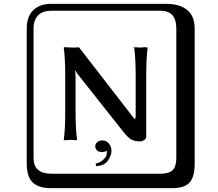

<svg xmlns="http://www.w3.org/2000/svg" viewBox="-20 -774 1140 1006"><path d="M517.1 -38.1Q538.1 -38.1 551 -21.5Q564 -4.9 564 16.1Q564 40 545.9 67.1Q527.8 94.2 483.9 96.2L481 83Q505.9 78.1 521 63Q536.1 47.9 538.1 38.8Q540 29.8 540 23.9Q540 20 538.1 16.1Q526.9 22.9 517.1 22.9Q496.1 22.9 487.5 13.4Q479 3.9 479 -7.8Q479 -19 489 -28.6Q499 -38.1 517.1 -38.1ZM321.8 -375Q321.8 -467.8 314 -524.9L315.9 -526.9Q343.8 -524.9 369.1 -524.9L394 -525.9L651.9 -192.9Q682.6 -152.3 684.6 -151.4Q688.5 -148.9 689.9 -155.8Q690.9 -161.1 690.9 -173.8V-375Q690.9 -467.8 683.1 -524.9L669.9 -526.9Q699.7 -524.9 717.8 -524.9L737.8 -526.9L753.9 -524.9Q746.1 -471.7 746.1 -375V-57.1Q746.1 -47.4 735.6 -40.3Q725.1 -33.2 715.8 -33.2Q687 -33.2 668.9 -42.5Q650.9 -51.8 625 -85L390.1 -381.8Q381.3 -393.1 374.5 -404.3H373Q376 -388.2 376 -370.1V-190.9Q376 -96.7 383.8 -41L381.8 -39.1Q366.7 -41 349.1 -41L314.9 -39.1L314 -41Q321.8 -94.2 321.8 -190.9ZM249 -717.8Q204.1 -717.8 179.9 -693.8Q155.8 -669.9 155.8 -625V53.2Q155.8 136.2 249 136.2H820.8Q865.7 136.2 884.8 117.2Q903.8 98.1 903.8 53.2V-625Q903.8 -717.8 820.8 -717.8ZM1000 84Q1000 152.8 973.4 182.4Q946.8 211.9 880.9 211.9H249Q181.2 211.9 150.6 181.4Q120.1 150.9 120.1 84V-625Q120.1 -687 154.1 -720.5Q188 -753.9 249 -753.9H851.1Q920.9 -753.9 960.4 -721.9Q1000 -689.9 1000 -625Z"/></svg>

Font: Linux Biolinum Keyboard O
Style: Regular
Weight: 700
Designer: Philipp H. Poll
Foundry: Philipp H. Poll
Version: Version 0.6.1